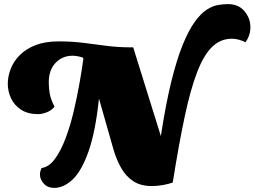

<svg xmlns="http://www.w3.org/2000/svg" viewBox="-20 -891 1242 937"><path d="M244 26Q213 26 194 5.5Q175 -15 175 -39Q175 -55 183 -71Q219 -76 248 -115.5Q277 -155 300 -216Q323 -277 339.5 -347Q356 -417 368 -485Q380 -553 387 -605L384 -610Q357 -619 334 -619Q285 -619 251.5 -584.5Q218 -550 218 -489Q218 -459 223 -432.5Q228 -406 246 -370Q230 -351 207 -342.5Q184 -334 166 -334Q116 -334 83 -355.5Q50 -377 34 -411Q18 -445 18 -482Q18 -518 32 -554.5Q46 -591 76 -621.5Q106 -652 153 -670.5Q200 -689 266 -689Q330 -689 386.5 -682Q443 -675 499 -667.5Q555 -660 618 -660H630L765 -227Q789 -384 816 -493Q843 -602 872 -673Q901 -744 930.5 -784.5Q960 -825 988.5 -843.5Q1017 -862 1043.5 -866.5Q1070 -871 1092 -871Q1144 -871 1173 -836.5Q1202 -802 1202 -758Q1202 -718 1178 -685Q1144 -702 1111 -702Q1057 -702 1016 -663Q975 -624 942.5 -540Q910 -456 881.5 -322.5Q853 -189 823 0Q803 7 775 12Q747 17 722 17Q666 17 630 -7Q594 -31 572 -70Q550 -109 536 -154L463 -410Q446 -248 412 -152Q378 -56 334.5 -15Q291 26 244 26Z"/></svg>

Font: Sansita Swashed Black
Style: Regular
Weight: 900
Designer: Pablo Cosgaya
Foundry: Omnibus-Type
Version: Version 1.003; ttfautohint (v1.8.3)